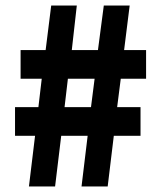

<svg xmlns="http://www.w3.org/2000/svg" viewBox="-20 -670 574 690"><path d="M84 0 106 -182H34V-285H118L130 -387H54V-490H144L164 -650H256L238 -490H332L353 -650H446L426 -490H505V-387H414L401 -285H485V-182H389L367 0H273L295 -182H200L178 0ZM212 -285H307L320 -387H224Z"/></svg>

Font: Source Sans 3 ExtraLight ExtraBold
Style: Regular
Weight: 800
Version: Version 3.052;hotconv 1.1.0;makeotfexe 2.6.0